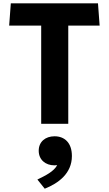

<svg xmlns="http://www.w3.org/2000/svg" viewBox="-20 -750 660 1163"><path d="M393.5 0V-595H583.5L573.5 -730H45.5L35.5 -595H229.5V0ZM206.5 337.5 251 393C334 360 415.5 300.5 415.5 195C415.5 113.5 370 75.5 310.5 75.5C254.5 75.5 214.5 109 214.5 163C214.5 218 256 251.5 309.5 251.5C315.5 251.5 321 251 326.5 250.5C305 289.5 256.5 313 206.5 337.5Z"/></svg>

Font: Monaspace Argon ExtraBold
Style: Bold
Weight: 800
Designer: Riley Cran & the Lettermatic Team
Foundry: Lettermatic
Version: Version 1.000 (Monaspace Argon)